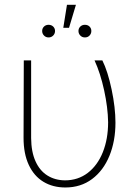

<svg xmlns="http://www.w3.org/2000/svg" viewBox="-20 -787 591 816"><path d="M112.3 -530.3V-200.2Q112.8 -141.6 130.9 -101.6Q148.9 -61.5 181.2 -41.3Q213.4 -21 255.9 -20.5Q311.5 -20.5 353 -52.2Q394.5 -84 417 -140.1Q439.5 -196.3 439.5 -267.6Q438.5 -330.1 422.6 -403.1Q406.7 -476.1 381.8 -530.3H415Q438 -484.4 454.3 -407Q470.7 -329.6 470.7 -265.6Q470.7 -187.5 445.1 -124.8Q419.4 -62 371.3 -26.1Q323.2 9.8 257.8 9.8Q204.6 9.8 164.6 -14.4Q124.5 -38.6 102.3 -86.2Q80.1 -133.8 80.1 -201.2L81.1 -530.3ZM264.6 -766.6H302.7L273.4 -668.9H249ZM186.5 -681.6Q198.2 -681.6 206.1 -674.1Q213.9 -666.5 213.9 -655.3Q213.9 -644 206.1 -636Q198.2 -627.9 186.5 -627.9Q174.8 -627.9 167 -636Q159.2 -644 159.2 -655.3Q159.2 -666.5 167 -674.1Q174.8 -681.6 186.5 -681.6ZM340.8 -681.6Q353 -681.6 360.6 -674.1Q368.2 -666.5 368.2 -655.3Q368.2 -644 360.6 -636Q353 -627.9 340.8 -627.9Q329.1 -627.9 321.3 -636Q313.5 -644 313.5 -655.3Q313.5 -666.5 321.3 -674.1Q329.1 -681.6 340.8 -681.6Z"/></svg>

Font: Pretendard JP Thin
Style: Regular
Weight: 100
Designer: Base glyphs from Inter by Rasmus Andersson; Hangeul glyphs from Noto Sans CJK(Source Han Sans) by Jang Soo-young and Kan
Foundry: Kil Hyung-jin
Version: Version 1.309